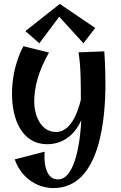

<svg xmlns="http://www.w3.org/2000/svg" viewBox="-20 -714 613 976"><path d="M379 -448C391 -381 391 -281 391 -207C373 -131 335 -43 265 -43C185 -43 154 -132 154 -196C154 -273 175 -351 229 -447L99 -479C99 -479 41 -382 41 -237C41 -109 90 19 220 19C303 19 362 -32 393 -103C390 -19 367 198 275 198C216 198 206 125 206 83C206 74 206 65 207 57L55 96C84 182 161 242 252 242C493 242 516 -121 516 -292C516 -339 514 -406 510 -453ZM284 -694 109 -556 180 -494 281 -629 404 -494 464 -572Z"/></svg>

Font: Original Surfer
Style: Regular
Weight: 400
Designer: Astigmatic (AOETI)
Foundry: Astigmatic (AOETI)
Version: Version 1.001